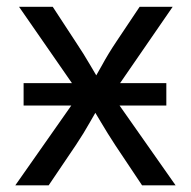

<svg xmlns="http://www.w3.org/2000/svg" viewBox="-20 -556 573 576"><path d="M50.8 -239.3V-306.6H479V-239.3ZM25.9 0 241.7 -307.6 241.2 -241.2 37.1 -535.6H138.2L206.5 -431.2Q231.4 -394 251 -360.1Q270.5 -326.2 291 -293.9H246.6Q267.6 -326.2 285.9 -360.1Q304.2 -394 329.1 -431.2L398.9 -535.6H498L293.5 -238.8V-303.7L506.8 0H406.2L325.7 -120.6Q301.8 -157.2 282.7 -189.7Q263.7 -222.2 243.7 -253.4H288.1Q268.1 -222.2 250 -189.7Q231.9 -157.2 207.5 -120.6L126 0Z"/></svg>

Font: Inter 20pt
Style: Regular
Weight: 400
Version: Version 4.001;git-66647c0bb